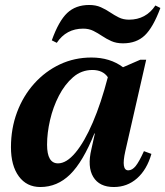

<svg xmlns="http://www.w3.org/2000/svg" viewBox="-20 -737 664 771"><path d="M142 14Q87 14 55.5 -29Q24 -72 24 -146Q24 -221 48.5 -286.5Q73 -352 117.5 -401.5Q162 -451 220.5 -478.5Q279 -506 347 -506Q422 -506 474 -467L543 -497H567L483 -129Q466 -53 495 -53Q511 -53 525 -70.5Q539 -88 558 -130L588 -119Q570 -56 530.5 -21Q491 14 437 14Q379 14 354.5 -26.5Q330 -67 347 -138L361 -201H359Q313 -87 261.5 -36.5Q210 14 142 14ZM169 -156Q169 -81 213 -81Q247 -81 283 -124Q319 -167 352.5 -245Q386 -323 413 -427Q393 -456 351 -456Q307 -456 273.5 -427Q240 -398 216.5 -352.5Q193 -307 181 -255Q169 -203 169 -156ZM474 -563Q447 -563 427 -572Q407 -581 390 -592.5Q373 -604 355 -613Q337 -622 314 -622Q246 -622 208 -565L188 -575Q216 -653 250 -685Q284 -717 338 -717Q365 -717 385 -708Q405 -699 422 -687.5Q439 -676 457 -667Q475 -658 498 -658Q566 -658 604 -715L624 -705Q595 -627 561.5 -595Q528 -563 474 -563Z"/></svg>

Font: Platypi SemiBold
Style: Italic
Weight: 600
Italic angle: -13°
Designer: David Sargent
Foundry: Bolt Cutter Type
Version: Version 1.200; ttfautohint (v1.8.4.7-5d5b)